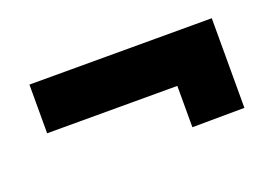

<svg xmlns="http://www.w3.org/2000/svg" viewBox="-48 -486 672 467"><g transform="rotate(-20 288.0 -252.5)"><path d="M49 -369V-243H386V-136L521 -137V-369Z"/></g></svg>

Font: Exo 2 Extra Bold
Style: Regular
Weight: 800
Designer: Natanael Gama
Version: Version 1.001;PS 001.001;hotconv 1.0.88;makeotf.lib2.5.64775